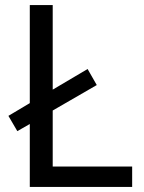

<svg xmlns="http://www.w3.org/2000/svg" viewBox="-20 -734 564 754"><path d="M97 0V-247L48 -219L13 -279L97 -329V-714H187V-382L324 -463L360 -400L187 -300V-80H499V0Z"/></svg>

Font: Noto Sans Old Permic
Style: Regular
Weight: 400
Designer: Monotype Design Team
Foundry: Monotype Imaging Inc.
Version: Version 2.001; ttfautohint (v1.8.4.7-5d5b)